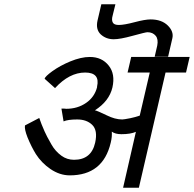

<svg xmlns="http://www.w3.org/2000/svg" viewBox="-20 -880 909 900"><path d="M768 -614H705L717 -666Q723 -696 710 -712Q696 -729 671 -729Q663 -729 601 -712Q543 -696 513 -696Q477 -696 452 -719Q428 -742 437 -783L455 -860H521L508 -807Q502 -786 509 -774Q515 -763 537 -763Q562 -763 611 -776Q660 -789 686 -789Q738 -789 767 -760Q795 -732 788 -701ZM553 -320Q561 -320 591 -326Q611 -330 635 -338L682 -540H578L595 -613H869L852 -540H756L631 0H557L617 -262Q592 -251 549 -251Q520 -251 504 -263Q506 -239 499 -211Q463 -58 307 -58Q260 -58 216 -88Q174 -117 148 -158Q127 -192 109 -236Q94 -274 97 -292L164 -327Q173 -300 189 -264Q198 -243 221 -203Q239 -171 268 -150Q294 -131 327 -131Q408 -131 426 -211Q439 -269 412 -295Q386 -320 342 -320Q298 -320 278 -311L268 -371Q287 -371 290 -370Q344 -370 384 -398Q423 -425 435 -471V-474Q450 -540 379 -540Q305 -540 238 -467L189 -511Q192 -522 225 -546Q261 -572 309 -592Q360 -613 401 -613Q458 -613 490 -572Q521 -533 507 -470Q492 -406 425 -363Q438 -360 479 -340Q519 -320 553 -320Z"/></svg>

Font: Miedinger
Style: Italic
Weight: 400
Italic angle: -13°
Version: Version 001.000